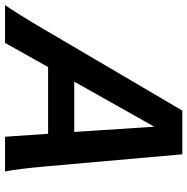

<svg xmlns="http://www.w3.org/2000/svg" viewBox="-20 -735 746 764"><g transform="rotate(90 353.0 -353.0)"><path d="M295.9 -275.4H496.1L475.1 -593.8ZM503.4 -171.4H237.8L141.6 0H-8.8Q1.5 -14.6 11.7 -30.5Q22 -46.4 34.2 -66.2Q46.4 -85.9 61.8 -111.6Q77.1 -137.2 97.2 -171.4L411.1 -705.6H585L632.3 -171.4Q635.3 -137.7 637.9 -112.1Q640.6 -86.4 643.1 -66.4Q645.5 -46.4 647.9 -30.5Q650.4 -14.6 653.3 0H515.1Z"/></g></svg>

Font: Andika New Basic
Style: Bold Italic
Weight: 700
Italic angle: -14°
Designer: Victor Gaultney, Annie Olsen, Pablo Ugerman
Foundry: SIL International
Version: Version 5.500